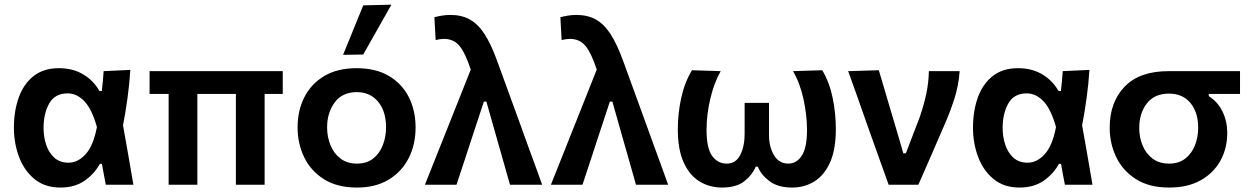

<svg xmlns="http://www.w3.org/2000/svg" viewBox="-20 -810 5486 842"><path d="M245 12.5Q176.5 12.5 131.2 -24.8Q86 -62 63.5 -121.8Q41 -181.5 41 -250Q41 -324 62.5 -383.2Q84 -442.5 127.8 -476.8Q171.5 -511 238.5 -511Q299.5 -511 345 -483.8Q390.5 -456.5 416 -411H426.5Q429.5 -434 431.2 -455.5Q433 -477 434.5 -498L551.5 -503.5Q548 -443.5 539.2 -380Q530.5 -316.5 519.5 -260.5Q531 -195.5 542.5 -130.5Q553.5 -65 565 0H444Q439.5 -23 435.2 -46Q431 -69 427 -91.5H418Q393.5 -47 350.5 -17.2Q307.5 12.5 245 12.5ZM280.5 -96.5Q321.5 -96.5 355.5 -133.8Q389.5 -171 405 -253Q382.5 -332.5 349.5 -366.5Q316.5 -400.5 277 -400.5Q220.5 -400.5 195.8 -356.2Q171 -312 171 -249Q171 -210 182.5 -175.2Q194 -140.5 218.2 -118.5Q242.5 -96.5 280.5 -96.5Z M719.5 0V-398H636V-498H1220V-398H1140.5V0H1014.5V-398H845.5V0Z M1546 12.5Q1458 12.5 1400 -24.5Q1342 -61.5 1313.5 -121.5Q1285 -181.5 1285 -251Q1285 -325.5 1315 -384.2Q1345 -443 1402.8 -477Q1460.5 -511 1543.5 -511Q1628.5 -511 1686.2 -476.5Q1744 -442 1773.2 -383.2Q1802.5 -324.5 1802.5 -251Q1802.5 -176 1772.2 -116.5Q1742 -57 1684.5 -22.2Q1627 12.5 1546 12.5ZM1545.5 -92.5Q1588.5 -92.5 1616.8 -115Q1645 -137.5 1659 -173.8Q1673 -210 1673 -251Q1673 -322.5 1638 -364.2Q1603 -406 1545 -406Q1481.5 -406 1448 -361.2Q1414.5 -316.5 1414.5 -251Q1414.5 -210 1429 -173.8Q1443.5 -137.5 1472.8 -115Q1502 -92.5 1545.5 -92.5ZM1484.5 -569.5Q1506.5 -624 1529 -678.5Q1551 -732.5 1573 -786.5L1696.5 -789.5Q1664.5 -733.5 1634 -679Q1603.5 -624.5 1573 -571Z M1843.5 0Q1870.5 -67.5 1899.5 -140.5Q1928.5 -213.5 1956 -282.5Q1976.5 -334.5 1999.5 -391.5Q2022 -448.5 2044.5 -505Q2020.5 -578 1995 -608.8Q1969.5 -639.5 1926.5 -639.5Q1920.5 -639.5 1910.8 -638.2Q1901 -637 1890.5 -634L1885 -734.5Q1900 -738.5 1917.8 -741.5Q1935.5 -744.5 1955.5 -744.5Q2004.5 -744.5 2040.5 -724.5Q2076.5 -704.5 2105 -660.5Q2133.5 -616.5 2160 -543.5L2256.5 -278.5Q2280 -213.5 2297 -166.5Q2314 -119.5 2328.5 -80.5Q2342.5 -41.5 2357.5 0H2216.5Q2201 -55 2185.2 -110.2Q2169.5 -165.5 2153.5 -221.5L2113 -364.5H2102L2054 -219Q2035.5 -161.5 2017.5 -107.5Q1999.5 -53.5 1982 0Z M2396 0Q2423 -67.5 2452 -140.5Q2481 -213.5 2508.5 -282.5Q2529 -334.5 2552 -391.5Q2574.5 -448.5 2597 -505Q2573 -578 2547.5 -608.8Q2522 -639.5 2479 -639.5Q2473 -639.5 2463.2 -638.2Q2453.5 -637 2443 -634L2437.5 -734.5Q2452.5 -738.5 2470.2 -741.5Q2488 -744.5 2508 -744.5Q2557 -744.5 2593 -724.5Q2629 -704.5 2657.5 -660.5Q2686 -616.5 2712.5 -543.5L2809 -278.5Q2832.5 -213.5 2849.5 -166.5Q2866.5 -119.5 2881 -80.5Q2895 -41.5 2910 0H2769Q2753.5 -55 2737.8 -110.2Q2722 -165.5 2706 -221.5L2665.5 -364.5H2654.5L2606.5 -219Q2588 -161.5 2570 -107.5Q2552 -53.5 2534.5 0Z M3146 12.5Q3092 12.5 3048 -14.2Q3004 -41 2978.2 -97.5Q2952.5 -154 2952.5 -244Q2952.5 -311.5 2967.2 -379.8Q2982 -448 3014.5 -502L3140.5 -498Q3111.5 -447 3095 -377Q3078.5 -307 3078.5 -240Q3078.5 -160 3103 -126.2Q3127.5 -92.5 3167 -92.5Q3207 -92.5 3226.2 -130.2Q3245.5 -168 3245.5 -223V-359H3352.5V-216.5Q3352.5 -165.5 3374.5 -129Q3396.5 -92.5 3437 -92.5Q3473 -92.5 3496 -127Q3519 -161.5 3519 -240Q3519 -305 3503.5 -376Q3488 -447 3457.5 -498L3586 -502Q3618 -448 3631.8 -379.8Q3645.5 -311.5 3645.5 -244Q3645.5 -154 3620 -97.5Q3594.5 -41 3551.2 -14.2Q3508 12.5 3453.5 12.5Q3391.5 12.5 3354.2 -15.8Q3317 -44 3303.5 -79H3294Q3281 -45.5 3245.8 -16.5Q3210.5 12.5 3146 12.5Z M3877 0Q3860 -47 3843 -95Q3826 -143 3809.5 -188.5L3778 -277Q3758.5 -332 3739 -388Q3719 -443.5 3699.5 -498L3834 -502Q3852 -442 3874.5 -365Q3897 -288 3918 -218.5L3941.5 -137.5H3952.5L4014 -298Q4032 -350.5 4042.2 -399.2Q4052.5 -448 4053.5 -498H4188.5Q4184 -434.5 4164.8 -375.2Q4145.5 -316 4121 -260.5Q4093 -195.5 4064.2 -129.5Q4035.5 -63.5 4007.5 0Z M4451 12.5Q4382.5 12.5 4337.2 -24.8Q4292 -62 4269.5 -121.8Q4247 -181.5 4247 -250Q4247 -324 4268.5 -383.2Q4290 -442.5 4333.8 -476.8Q4377.5 -511 4444.5 -511Q4505.5 -511 4551 -483.8Q4596.5 -456.5 4622 -411H4632.5Q4635.5 -434 4637.2 -455.5Q4639 -477 4640.5 -498L4757.5 -503.5Q4754 -443.5 4745.2 -380Q4736.5 -316.5 4725.5 -260.5Q4737 -195.5 4748.5 -130.5Q4759.5 -65 4771 0H4650Q4645.5 -23 4641.2 -46Q4637 -69 4633 -91.5H4624Q4599.5 -47 4556.5 -17.2Q4513.5 12.5 4451 12.5ZM4486.5 -96.5Q4527.5 -96.5 4561.5 -133.8Q4595.5 -171 4611 -253Q4588.5 -332.5 4555.5 -366.5Q4522.5 -400.5 4483 -400.5Q4426.5 -400.5 4401.8 -356.2Q4377 -312 4377 -249Q4377 -210 4388.5 -175.2Q4400 -140.5 4424.2 -118.5Q4448.5 -96.5 4486.5 -96.5Z M5107.5 12.5Q5020 12.5 4962 -24.2Q4904 -61 4875.2 -120.8Q4846.5 -180.5 4846.5 -250Q4846.5 -362 4912 -430Q4977.5 -498 5104.5 -498H5418V-398H5281V-388.5Q5321 -363 5341.5 -320.2Q5362 -277.5 5362 -227Q5362 -159.5 5332 -105.2Q5302 -51 5245.2 -19.2Q5188.5 12.5 5107.5 12.5ZM5107 -92.5Q5150 -92.5 5178.2 -114.8Q5206.5 -137 5220.5 -173Q5234.5 -209 5234.5 -249.5Q5234.5 -317.5 5200.5 -358.5Q5166.5 -399.5 5106.5 -399.5Q5043 -399.5 5009.5 -356.5Q4976 -313.5 4976 -248.5Q4976 -208 4990.5 -172.5Q5005 -137 5034.2 -114.8Q5063.5 -92.5 5107 -92.5Z"/></svg>

Font: Heraclito SemiBold
Style: Regular
Weight: 600
Designer: Kostas Bartsokas (font) & Cristiano Sobral (main changes)
Foundry: Kostas Bartsokas (font) & Cristiano Sobral (main changes)
Version: Version 1.00;July 8, 2020;FontCreator 13.0.0.2655 64-bit